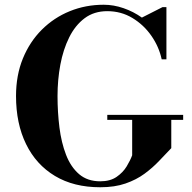

<svg xmlns="http://www.w3.org/2000/svg" viewBox="-20 -780 810 810"><path d="M432.6 -295.4H752.7V-274.4H702.6V-155Q678.2 -129.6 651.1 -101Q624 -72.3 589.6 -47Q555.2 -21.7 509.6 -5.9Q464.1 10 402.8 10Q291.3 10 211.8 -37.7Q132.3 -85.4 90 -172Q47.6 -258.5 47.6 -375Q47.6 -462.4 76.5 -533.2Q105.5 -604 156.5 -654.8Q207.5 -705.6 274.4 -732.8Q341.3 -760 417.5 -760Q459.5 -760 501.3 -745.5Q543.2 -731 578.6 -705.8L665.8 -750H682.1V-529.8H662.1Q650.9 -582.3 618.8 -628.7Q586.7 -675 538.8 -704Q491 -732.9 432.6 -732.9Q376.7 -732.9 336.9 -703Q297.1 -673.1 271.9 -622.2Q246.6 -571.3 234.6 -507.2Q222.7 -443.1 222.7 -375Q222.7 -306.9 230.7 -242.6Q238.8 -178.2 258.7 -126.8Q278.6 -75.4 313.7 -45.3Q348.9 -15.1 402.8 -15.1Q444.8 -15.1 471.9 -33.8Q499 -52.5 514.5 -78.2Q530 -104 537.6 -125V-274.4H432.6Z"/></svg>

Font: Bodoni* 11
Style: Bold
Weight: 700
Version: Version 2.000; ttfautohint (v1.8.1)